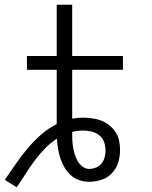

<svg xmlns="http://www.w3.org/2000/svg" viewBox="-20 -755 640 806"><path d="M50 31 0 0Q23 -33 46 -66.5Q69 -100 95 -131Q121 -162 151.5 -189Q182 -216 218 -234V-462H93V-520H218V-735H283V-520H496V-462H283V-257Q294 -259 305 -260Q316 -261 327 -261Q346 -261 366 -258.5Q386 -256 404.5 -249Q423 -242 438.5 -229.5Q454 -217 465 -200.5Q476 -184 480 -164.5Q484 -145 484 -125Q484 -98 476 -72.5Q468 -47 449.5 -27.5Q431 -8 405.5 0Q380 8 353 8Q332 8 312 1Q292 -6 276.5 -20Q261 -34 250.5 -52.5Q240 -71 233.5 -90.5Q227 -110 223.5 -131Q220 -152 219 -173Q191 -155 167.5 -130.5Q144 -106 124.5 -79.5Q105 -53 87 -24.5Q69 4 50 31ZM355 -46Q370 -46 384 -52Q398 -58 407 -69.5Q416 -81 419.5 -95.5Q423 -110 423 -124Q423 -143 416.5 -160Q410 -177 395.5 -188Q381 -199 363 -203Q345 -207 327 -207Q316 -207 305 -205.5Q294 -204 283 -201Q283 -186 283.5 -170Q284 -154 286.5 -138.5Q289 -123 293.5 -108Q298 -93 305.5 -79.5Q313 -66 326 -56Q339 -46 355 -46Z"/></svg>

Font: Iosevka Light Extended
Style: Regular
Weight: 300
Width: 7
Monospace: yes
Designer: Belleve Invis
Foundry: Belleve Invis
Version: Version 32.5.0; ttfautohint (v1.8.4)